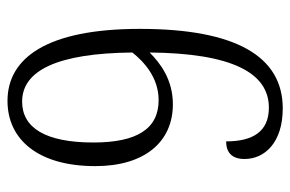

<svg xmlns="http://www.w3.org/2000/svg" viewBox="-151 -613 774 512"><g transform="rotate(90 236.0 -357.0)"><path d="M249 10C353 10 423 -73 423 -224C423 -355 359 -431 258 -431C192 -431 148 -397 120 -369C122 -588 174 -687 267 -687C331 -687 357 -644 357 -573C386 -573 404 -588 404 -622C404 -676 360 -724 269 -724C131 -724 57 -600 57 -343C57 -96 134 10 249 10ZM251 -29C168 -29 122 -123 120 -323C144 -353 186 -393 247 -393C323 -393 360 -336 360 -219C360 -90 320 -29 251 -29Z"/></g></svg>

Font: Noto Serif Hebrew Condensed Light
Style: Regular
Weight: 300
Width: 3
Designer: Monotype Design Team
Foundry: Monotype Imaging Inc.
Version: Version 2.004